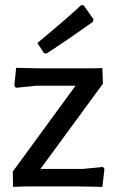

<svg xmlns="http://www.w3.org/2000/svg" viewBox="-20 -728 457 750"><path d="M297 -708 307 -707 345 -653 343 -643Q251 -577 162 -519L152 -520L126 -560Q243 -657 297 -708ZM43 -463 134 -461H336L380 -462L382 -401L138 -68H302L382 -76L388 -68L380 2L277 0H85L31 2L30 -58L275 -393H119L42 -385L36 -393Z"/></svg>

Font: Alegreya Sans Medium
Style: Regular
Weight: 500
Designer: Juan Pablo del Peral
Foundry: Huerta Tipografica
Version: Version 2.007